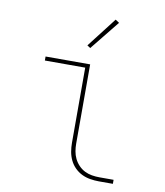

<svg xmlns="http://www.w3.org/2000/svg" viewBox="-84 -826 769 895"><g transform="rotate(10 300.0 -378.0)"><path d="M444 0Q424 0 403 -3.5Q382 -7 363.5 -16Q345 -25 330 -40Q315 -55 306 -74Q297 -93 293.5 -113.5Q290 -134 290 -155V-511H99V-530H310V-155Q310 -137 313 -119Q316 -101 324 -84.5Q332 -68 345 -54.5Q358 -41 374 -33Q390 -25 408 -22Q426 -19 444 -19H511V0ZM297 -605 282 -615 391 -756 409 -744Z"/></g></svg>

Font: Iosevka Curly Slab ThEx
Style: Regular
Weight: 100
Width: 7
Monospace: yes
Designer: Belleve Invis
Foundry: Belleve Invis
Version: Version 11.1.0; ttfautohint (v1.8.3)